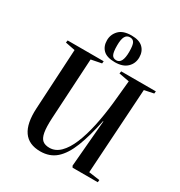

<svg xmlns="http://www.w3.org/2000/svg" viewBox="-223 -1131 1223 1301"><g transform="rotate(30 388.5 -481.0)"><path d="M641 -30 727 -18 725 0H528L521 -12L552 -376H549Q522 -246 488 -159.5Q454 -73 405 -29.5Q356 14 282 14Q102 14 115 -225L141 -697L65 -712L68 -730H350L348 -712L267 -696L240 -222Q236 -149 243.5 -109Q251 -69 270.5 -53.5Q290 -38 324 -38Q370 -38 407 -74.5Q444 -111 471.5 -177Q499 -243 518 -331.5Q537 -420 548 -524L565 -697L484 -712L487 -730H758L756 -712L683 -697ZM418 -762Q355 -762 326.5 -790Q298 -818 298 -865Q298 -910 329.5 -943Q361 -976 427 -976Q488 -976 517 -947.5Q546 -919 546 -873Q546 -825 513 -793.5Q480 -762 418 -762ZM420 -778Q468 -778 468 -872Q468 -924 457.5 -942Q447 -960 424 -960Q399 -960 387 -938Q375 -916 375 -869Q375 -817 385 -797.5Q395 -778 420 -778Z"/></g></svg>

Font: Literata 72pt SemiBold
Style: Italic
Weight: 600
Italic angle: -2°
Designer: Latin by Veronika Burian and Jose Scaglione. Greek by Irene Vlachou. Cyrillic by Vera Evstafieva
Foundry: TypeTogether
Version: Version 3.002